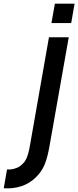

<svg xmlns="http://www.w3.org/2000/svg" viewBox="-106 -767 428 1053"><path d="M303 -747 284.5 -640.5H176L195 -747ZM-85.5 265.5 -67.5 162.5Q-59.5 163 -49.5 162.2Q-39.5 161.5 -29.2 158.8Q-19 156 -9.2 151.8Q0.5 147.5 8.5 140.5Q31.5 122 41 97.5Q46 85 50.8 66.8Q55.5 48.5 59.5 24L162.5 -562.5H271L165.5 34.5Q154.5 97.5 138.5 136Q122.5 175 89.5 206.5Q57.5 238.5 12.2 253.8Q-33 269 -85.5 265.5Z"/></svg>

Font: Russisch Sans SemiBold
Style: Italic
Weight: 600
Width: 4
Italic angle: -10°
Designer: Michael Sharanda (font) & Cristiano Sobral (main changes)
Foundry: Michael Sharanda
Version: Version 2.00;September 8, 2020;FontCreator 13.0.0.2681 64-bi